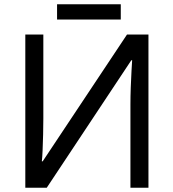

<svg xmlns="http://www.w3.org/2000/svg" viewBox="-20 -875 808 895"><path d="M98 -714H182V-322Q182 -289 181 -248Q180 -207 178.5 -173Q177 -139 175 -123H179L572 -714H672V0H588V-388Q588 -425 589.5 -467Q591 -509 593 -544Q595 -579 596 -594H592L198 0H98ZM543 -855V-784H246V-855Z"/></svg>

Font: TSCustom
Style: Regular
Weight: 400
Designer: Monotype Design Team
Foundry: Monotype Imaging Inc.
Version: Version 2.004; ttfautohint (v1.8.3) -l 8 -r 50 -G 200 -x 14 